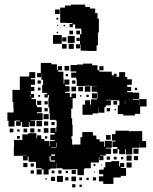

<svg xmlns="http://www.w3.org/2000/svg" viewBox="-20 -797 662 833"><path d="M294 -697H270V-698H241V-764H262V-773H288V-777H350V-767H370V-760H393V-740H403V-716H409V-656H404V-652H405V-600H399V-576H359V-577H330V-604H328V-587H310V-605H327V-648H333V-669H332V-673H306V-691H296V-679H282V-693H294ZM219 -756H239V-736H219ZM225 -720H233V-712H225ZM256 -683V-689H262V-683ZM227 -684V-688H231V-684ZM281 -648V-664H297V-648ZM311 -648V-664H327V-648ZM232 -653H226V-659H232ZM210 -645H248V-607H210ZM274 -641H304V-611H274ZM268 -617H250V-635H268ZM312 -619V-633H326V-619ZM278 -607H300V-585H278ZM269 -586H249V-606H269ZM409 -116V-92H374V-67H347V-64H344V-37H316V-63H289V-62H251V-67H226V-90H225V-66H199V-62H191V-40H169V-62H161V-67H136V-94H133V-95H104V-118H100V-101H80V-121H97V-122H80V-121H40V-161H41V-190H77V-214H102V-219H138V-197H141V-210H159V-194H173V-185H194V-163H196V-185H217V-189H198V-213H217V-220H199V-242H221V-224H224V-247H226V-273H222V-277H196V-305H194V-331H190V-371H192V-385H187V-374H173V-388H184V-394H163V-428H167V-451H160V-478H159V-462H141V-480H157V-524H203V-518H227V-493H231V-510H249V-492H232V-486H255V-457H256V-434H259V-452H281V-430H263V-423H282V-399H263V-394H283V-376H290V-391H310V-371H295V-326H289V-284H293V-256H295V-206H290V-194H293V-170H299V-168H301V-170H329V-202H337V-224H383V-209H398V-193H412V-183H432V-160H435V-186H465V-156H439V-153H462V-129H439V-122H415V-120H429V-102H411V-116ZM584 -339V-367H616V-335H588V-303H565V-296H515V-302H491V-340H498V-361H490V-362H461V-364H439V-362H461V-340H439V-332H433V-308H407V-332H406V-305H382V-299H338V-343H349V-362H371V-343H375V-366H401V-370H403V-393H402V-399H378V-423H402V-424H373V-425H347V-424H313V-452H311V-460H289V-482H311V-487H286V-515H314V-517H340V-521H380V-514H403V-492H411V-486H465V-470H474V-477H486V-465H479V-464H497V-484H523V-463H532V-453H552V-429H532V-420H549V-402H532V-397H556V-395H584V-367H557V-364H583V-339ZM260 -511H280V-491H260ZM411 -510H429V-492H411ZM43 -273V-248H17V-273H12V-309H39V-329H38V-355H34V-407H66V-465H107V-484H133V-458H114V-453H132V-429H114V-420H129V-402H114V-389H128V-373H117V-367H136V-341H140V-332H161V-310H140V-306H165V-276H136V-275H113V-273H132V-249H108V-268H105V-246H75V-268H70V-251H50V-271H67V-274H48V-273ZM275 -476V-466H265V-476ZM143 -448H157V-434H143ZM293 -434V-448H307V-434ZM348 -423H372V-399H348ZM310 -401H290V-421H310ZM320 -421H340V-401H320ZM144 -417H156V-405H144ZM565 -416H575V-406H565ZM379 -370V-392H401V-370ZM112 -387H110V-378H112ZM365 -386V-376H355V-386ZM154 -385V-377H146V-385ZM333 -384V-378H327V-384ZM523 -346V-361H522V-346ZM141 -360H159V-342H141ZM472 -359H488V-343H472ZM173 -358H187V-344H173ZM187 -314H173V-328H187ZM443 -314V-328H457V-314ZM483 -324V-318H477V-324ZM191 -280H169V-302H191ZM138 -273H162V-249H138ZM171 -252V-270H189V-252ZM203 -254V-268H217V-254ZM170 -241H190V-221H170ZM129 -240V-222H111V-240ZM38 -223H22V-239H38ZM98 -239V-223H82V-239ZM156 -237V-225H144V-237ZM55 -226V-236H65V-226ZM543 -228H597V-185H614V-157H586V-174H585V-156H556V-155H554V-127H526V-150H523V-128H497V-150H490V-131H470V-151H489V-159H468V-183H481V-187H466V-215H481V-230H539V-227H543ZM460 -191H440V-211H460ZM66 -195H54V-207H66ZM185 -206V-196H175V-206ZM224 -158H226V-178H224ZM202 -155H223V-157H202ZM581 -130H559V-152H581ZM219 -127H202V-121H219ZM551 -100H529V-122H551ZM579 -102H561V-120H579ZM195 -119V-100H199V-96H219V-101H200V-119ZM457 -118V-104H443V-118ZM474 -105V-117H486V-105ZM505 -106V-116H515V-106ZM519 -72H504V-68H527V-34H504V-27H472V1H428V-10H409V-32H428V-41H410V-61H430V-71H437V-94H463V-98H497V-75H501V-90H519ZM551 -70H529V-92H551ZM99 -72H81V-90H99ZM127 -74H113V-88H127ZM386 -85H394V-77H386ZM422 -83V-79H418V-83ZM161 -40H139V-62H161ZM291 -42V-60H309V-42ZM127 -44H113V-58H127ZM233 -44V-58H247V-44ZM204 -45V-57H216V-45ZM265 -46V-56H275V-46ZM392 -53V-49H388V-53ZM253 -8H227V-34H253ZM310 -11H290V-31H310ZM219 -12H201V-30H219ZM277 -14H263V-28H277ZM397 -14H383V-28H397ZM336 -15H324V-27H336ZM365 -16H355V-26H365ZM183 -18H177V-24H183ZM307 16H293V2H307ZM335 14H325V4H335Z"/></svg>

Font: Rubik-Storm
Style: Regular
Weight: 400
Designer: NaN (generative design), Hubert & Fischer (Rubik source font outlines)
Foundry: NaN, Hubert & Fischer
Version: Version 1.000